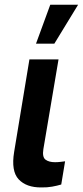

<svg xmlns="http://www.w3.org/2000/svg" viewBox="-20 -802 357 828"><path d="M106.9 -545.9H232.4L167 -158.7Q161.6 -124.5 176.3 -113.5Q190.9 -102.5 217.3 -102.5Q230 -102.5 241.5 -104Q252.9 -105.5 260.7 -106.4L244.1 -6.3Q226.6 -1 204.8 2.9Q183.1 6.8 158.2 6.3Q93.8 6.8 60.5 -28.6Q27.3 -64 41 -147ZM135.3 -613.8 196.8 -781.7H316.9L214.4 -613.8Z"/></svg>

Font: Inter Display Semi Bold
Style: Italic
Weight: 600
Italic angle: -9.39999°
Designer: Rasmus Andersson
Foundry: rsms
Version: Version 4.000;git-4fc901f